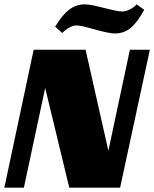

<svg xmlns="http://www.w3.org/2000/svg" viewBox="-20 -864 710 884"><path d="M670 -635H578L479 -170L374 -635H135L0 0H90L188 -459L299 0H533ZM609 -844C593 -825 563 -811 544 -811C504 -811 414 -844 371 -844C314 -844 275 -809 234 -741L267 -712C279 -726 308 -747 332 -747C369 -747 461 -710 509 -710C568 -710 604 -746 644 -819Z"/></svg>

Font: Racing Sans One
Style: Regular
Weight: 400
Designer: Pablo Impallari, Rodrigo Fuenzalida
Foundry: Pablo Impallari, Rodrigo Fuenzalida
Version: Version 1.001